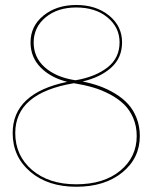

<svg xmlns="http://www.w3.org/2000/svg" viewBox="-20 -732 600 755"><path d="M29.8 -209Q29.8 -365.7 244.6 -410.2Q179.7 -426.3 139.9 -466.6Q100.1 -506.8 100.1 -565.4Q100.1 -629.9 151.4 -671.1Q202.6 -712.4 279.8 -712.4Q357.9 -712.4 408.9 -670.9Q460 -629.4 460 -565.4Q460 -504.4 417.2 -466.1Q374.5 -427.7 304.7 -411.6Q341.3 -404.3 372.8 -392.8Q404.3 -381.3 433.8 -363.3Q463.4 -345.2 484.1 -322.3Q504.9 -299.3 517.3 -267.3Q529.8 -235.4 529.8 -197.3Q529.8 -109.9 460.7 -53.7Q391.6 2.4 279.8 2.4Q168.5 2.4 99.1 -56.6Q29.8 -115.7 29.8 -209ZM40 -209Q40 -120.1 106 -63.7Q171.9 -7.3 279.8 -7.3Q388.2 -7.3 452.9 -60.8Q517.6 -114.3 517.6 -197.3Q517.6 -235.8 503.9 -267.8Q490.2 -299.8 467.3 -322Q444.3 -344.2 411.9 -361.3Q379.4 -378.4 345 -388.4Q310.5 -398.4 270.5 -404.8Q40 -366.2 40 -209ZM112.3 -565.4Q112.3 -506.3 156 -467.5Q199.7 -428.7 272.9 -417L277.8 -416.5Q355 -429.7 402.6 -466.8Q450.2 -503.9 450.2 -565.4Q450.2 -624.5 402.6 -663.6Q355 -702.6 279.8 -702.6Q206.5 -702.6 159.7 -664.1Q112.8 -625.5 112.3 -565.4Z"/></svg>

Font: Znikomit
Style: Regular
Weight: 100
Designer: gluk
Foundry: gluk
Version: Version 0.53